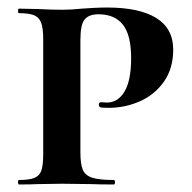

<svg xmlns="http://www.w3.org/2000/svg" viewBox="-20 -491 511 511"><path d="M283 -12Q286 -12 286 -6Q286 0 283 0Q245 0 224 -1L145 -2L80 -1Q62 0 30 0Q28 0 28 -6Q28 -12 30 -12Q58 -12 71.5 -17.5Q85 -23 90 -37Q95 -51 95 -81V-387Q95 -416 89.5 -430.5Q84 -445 70.5 -450.5Q57 -456 30 -456Q28 -456 28 -462Q28 -468 30 -468L79 -467Q121 -465 144 -465Q170 -465 198 -468Q209 -469 229.5 -470Q250 -471 265 -471Q351 -471 396 -443Q441 -415 441 -359Q441 -309 416.5 -274Q392 -239 352.5 -221.5Q313 -204 269 -204Q250 -204 246 -206Q243 -208 243 -213Q243 -219 250 -219L264 -218Q294 -218 311.5 -247.5Q329 -277 329 -336Q329 -398 307 -425.5Q285 -453 242 -453Q217 -453 205.5 -439.5Q194 -426 194 -385V-85Q194 -54 200.5 -39Q207 -24 225.5 -18Q244 -12 283 -12Z"/></svg>

Font: Cormorant SC
Style: Bold
Weight: 700
Designer: Christian Thalmann (Catharsis Fonts)
Foundry: Catharsis Fonts
Version: Version 4.000